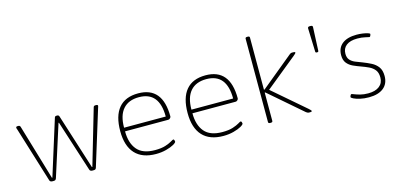

<svg xmlns="http://www.w3.org/2000/svg" viewBox="-68 -1184 3381 1624"><g transform="rotate(-15 1623.0 -371.5)"><path d="M232 2Q211 2 207 -14L58 -497Q56 -500 54.5 -506Q53 -512 53 -515Q53 -525 68 -525H74Q87 -525 91 -513L235 -28H239L391 -513Q394 -525 408 -525H414Q427 -525 431 -513L585 -28H589L731 -513Q734 -525 748 -525H755Q770 -525 770 -515Q770 -512 768 -506Q766 -500 765 -497L616 -14Q613 -5 608 -1.5Q603 2 591 2H582Q561 2 557 -14L413 -462H409L266 -14Q262 -4 256.5 -1Q251 2 241 2Z M1139 6Q1019 6 957 -61.5Q895 -129 895 -259Q895 -392 952.5 -460.5Q1010 -529 1123 -529Q1337 -529 1337 -270Q1337 -263 1329.5 -255Q1322 -247 1313 -247H934Q934 -144 983 -86Q1032 -28 1139 -28Q1196 -28 1232 -40Q1268 -52 1286.5 -63.5Q1305 -75 1310 -75Q1315 -75 1318 -67.5Q1321 -60 1321 -55Q1321 -45 1295.5 -30.5Q1270 -16 1228.5 -5Q1187 6 1139 6ZM934 -279H1299Q1299 -496 1121 -496Q1030 -496 982 -441Q934 -386 934 -279Z M1729 6Q1609 6 1547 -61.5Q1485 -129 1485 -259Q1485 -392 1542.5 -460.5Q1600 -529 1713 -529Q1927 -529 1927 -270Q1927 -263 1919.5 -255Q1912 -247 1903 -247H1524Q1524 -144 1573 -86Q1622 -28 1729 -28Q1786 -28 1822 -40Q1858 -52 1876.5 -63.5Q1895 -75 1900 -75Q1905 -75 1908 -67.5Q1911 -60 1911 -55Q1911 -45 1885.5 -30.5Q1860 -16 1818.5 -5Q1777 6 1729 6ZM1524 -279H1889Q1889 -496 1711 -496Q1620 -496 1572 -441Q1524 -386 1524 -279Z M2138 2Q2122 2 2122 -10V-740Q2122 -752 2138 -752H2144Q2160 -752 2160 -740V-283H2165L2447 -515Q2453 -520 2458 -522.5Q2463 -525 2472 -525H2482Q2498 -525 2498 -518Q2498 -514 2491 -507.5Q2484 -501 2477 -495L2202 -271L2484 -28Q2492 -21 2498 -14.5Q2504 -8 2504 -5Q2504 2 2490 2H2479Q2466 2 2454 -8L2165 -258H2160V-10Q2160 2 2144 2Z M2675 -472Q2662 -472 2662 -482L2655 -688Q2655 -702 2673 -702H2679Q2699 -702 2698 -688L2689 -482Q2689 -472 2676 -472Z M3003 9Q2960 9 2925.5 1Q2891 -7 2871 -17Q2851 -27 2851 -33Q2851 -38 2855.5 -47Q2860 -56 2864 -56Q2869 -56 2887.5 -48.5Q2906 -41 2936 -33Q2966 -25 3005 -25Q3068 -25 3103 -52.5Q3138 -80 3138 -129Q3138 -171 3119 -195Q3100 -219 3069.5 -233.5Q3039 -248 3005 -260Q2971 -272 2939 -286.5Q2907 -301 2886.5 -326.5Q2866 -352 2866 -395Q2866 -460 2910.5 -495Q2955 -530 3037 -530Q3065 -530 3091 -526Q3117 -522 3134 -516.5Q3151 -511 3151 -506Q3151 -501 3147 -491.5Q3143 -482 3138 -482Q3134 -482 3103.5 -489.5Q3073 -497 3034 -497Q2971 -497 2937.5 -471Q2904 -445 2904 -398Q2904 -364 2921 -344.5Q2938 -325 2965.5 -313.5Q2993 -302 3024 -291Q3063 -276 3097.5 -258.5Q3132 -241 3154 -211.5Q3176 -182 3176 -132Q3176 -64 3130.5 -27.5Q3085 9 3003 9Z"/></g></svg>

Font: Asap Semi Expanded Thin
Style: Regular
Weight: 100
Width: 6
Designer: Pablo Cosgaya
Foundry: Omnibus-Type
Version: Version 3.001; ttfautohint (v1.8.4.7-5d5b)